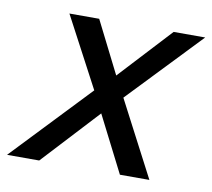

<svg xmlns="http://www.w3.org/2000/svg" viewBox="-109 -566 702 635"><g transform="rotate(10 242.0 -248.0)"><path d="M-47 0 200 -260 75 -496H175L263 -321L425 -496H531L299 -253L431 0H332L236 -189L61 0Z"/></g></svg>

Font: Rosa Sans
Style: Italic
Weight: 400
Italic angle: -12°
Designer: Pentagram / MCKL
Foundry: Pentagram / MCKL
Version: Version 1.005;September 16, 2019;FontCreator 11.5.0.2425 64-